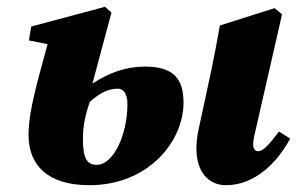

<svg xmlns="http://www.w3.org/2000/svg" viewBox="-20 -529 874 565"><path d="M645 16C732 16 797 -53 834 -121L801 -142C771 -102 754 -84 740 -84C731 -84 725 -91 725 -104C725 -114 727 -125 731 -141L810 -487L788 -505L627 -454C619 -409 611 -366 602 -323L568 -165C563 -142 558 -121 558 -91C558 -23 594 16 645 16ZM224 -121C224 -162 233 -196 244 -229C276 -258 301 -268 327 -268C342 -268 355 -255 355 -223C355 -131 313 -44 265 -44C236 -44 224 -62 224 -121ZM243 16C415 16 520 -111 520 -227C520 -297 491 -333 407 -333C348 -333 300 -314 252 -283L308 -492L289 -509L72 -451L65 -410L120 -399C91 -291 64 -203 64 -132C64 -43 120 16 243 16Z"/></svg>

Font: Source Serif Pro Black
Style: Italic
Weight: 900
Italic angle: -12°
Designer: Frank Grießhammer
Foundry: Adobe Systems Incorporated
Version: Version 3.001;hotconv 1.0.111;makeotfexe 2.5.65597